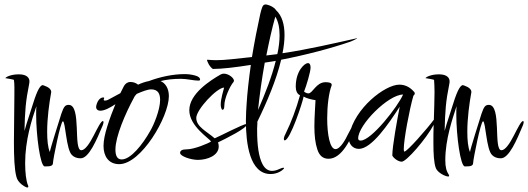

<svg xmlns="http://www.w3.org/2000/svg" viewBox="-20 -760 2352 855"><path d="M102 75C105 75 106 74 106 71C106 69 106 67 105 66C96 46 92 7 92 -34C92 -135 121 -226 142 -287C141 -276 141 -264 141 -249C141 -158 159 -19 179 -19C200 -19 216 -19 216 -35C216 -50 250 -220 260 -220C272 -220 274 -93 301 -69C310 -60 323 -55 339 -55C376 -55 410 -136 438 -203C440 -209 441 -213 441 -216C441 -219 440 -221 438 -221C430 -221 415 -191 397 -156C379 -121 359 -91 342 -91C305 -91 344 -293 286 -293C270 -293 264 -285 253 -253C243 -221 202 -92 202 -83C193 -103 190 -137 190 -174C190 -233 199 -300 208 -349V-351C208 -371 173 -380 170 -381C161 -380 148 -366 127 -298C100 -217 90 -181 89 -177C91 -264 94 -308 110 -387C111 -391 111 -395 111 -399C111 -410 103 -429 64 -429C25 -429 4 -415 4 -412C2 -412 39 -407 42 -404C45 -385 44 -360 44 -331C44 -271 42 -196 42 -128C42 -64 44 -6 53 27C56 40 64 51 76 61C88 70 97 75 102 75Z M511 -29C608 -29 732 -239 732 -332C732 -367 716 -390 695 -399C722 -406 753 -409 786 -409C813 -409 842 -401 863 -401C868 -401 871 -402 871 -405C871 -414 863 -420 848 -424C833 -428 818 -430 803 -430C750 -430 694 -418 643 -399C627 -396 610 -390 595 -383C586 -390 575 -395 560 -395C551 -395 539 -390 531 -375L516 -345C495 -334 477 -324 464 -317C457 -313 451 -312 447 -312C444 -312 442 -313 442 -316C442 -317 442 -319 443 -320C443 -321 444 -322 444 -323C444 -325 443 -326 440 -326C417 -326 408 -292 408 -283C408 -275 414 -267 427 -267C446 -267 471 -281 494 -296C481 -265 469 -233 458 -198C447 -163 441 -134 441 -110C441 -65 463 -29 511 -29ZM522 -50C503 -50 494 -65 494 -94C494 -152 538 -254 576 -324C579 -331 584 -337 589 -342C614 -353 638 -362 653 -362C684 -362 693 -342 693 -315C693 -271 665 -204 649 -177C615 -116 562 -50 522 -50Z M861 -48C903 -48 954 -67 954 -108C954 -114 953 -120 951 -126C984 -142 1080 -189 1080 -207C1080 -208 1079 -208 1078 -208C1063 -208 962 -155 936 -144C901 -175 854 -195 854 -235C854 -272 946 -370 978 -370C975 -357 963 -321 963 -294C963 -285 966 -271 971 -271C976 -271 979 -277 979 -290C979 -322 1004 -377 1020 -395C1021 -398 1022 -399 1022 -400C1022 -413 998 -432 977 -432C972 -432 967 -431 962 -428C917 -402 823 -343 823 -269C823 -199 910 -145 920 -130C909 -122 845 -95 812 -95C792 -95 782 -90 782 -79C782 -64 831 -48 861 -48Z M1185 15C1217 15 1238 -2 1242 -7C1244 -9 1245 -10 1245 -11C1245 -13 1243 -13 1241 -13C1239 -13 1234 -12 1228 -9C1221 -6 1207 1 1192 1C1177 1 1161 -6 1149 -29C1132 -61 1125 -114 1125 -179C1125 -182 1125 -186 1125 -189L1126 -208C1126 -211 1126 -215 1126 -218C1169 -306 1211 -405 1232 -494C1341 -515 1455 -545 1539 -574C1553 -579 1573 -590 1570 -589C1570 -590 1570 -590 1570 -590C1569 -590 1568 -589 1566 -589C1477 -569 1347 -539 1238 -523C1244 -552 1247 -579 1247 -604C1247 -651 1236 -690 1209 -715C1202 -727 1182 -737 1166 -740C1165 -740 1164 -740 1162 -740C1149 -740 1146 -725 1139 -698C1126 -639 1113 -573 1102 -506C1026 -498 982 -492 942 -492C929 -492 917 -493 904 -494C904 -494 904 -494 903 -494C903 -494 902 -493 902 -492C902 -491 903 -487 906 -481C910 -470 924 -453 929 -453C968 -453 1028 -460 1097 -471C1088 -407 1081 -345 1078 -294C1077 -277 1075 -251 1075 -222C1075 -123 1091 15 1185 15ZM1166 -513C1178 -573 1191 -633 1206 -686C1219 -665 1225 -638 1225 -603C1225 -578 1222 -550 1215 -519ZM1129 -270C1136 -337 1146 -409 1159 -481C1175 -484 1191 -486 1208 -489C1191 -420 1161 -343 1129 -270Z M1443 -53C1503 -53 1544 -142 1568 -207C1569 -212 1570 -216 1570 -217C1570 -220 1569 -221 1567 -221C1562 -221 1557 -217 1554 -210C1551 -202 1542 -185 1528 -159C1522 -146 1497 -96 1474 -96C1449 -96 1437 -161 1437 -233C1437 -288 1444 -347 1457 -380V-383C1457 -391 1445 -394 1430 -394C1387 -394 1373 -344 1353 -344C1344 -344 1334 -352 1334 -352C1344 -377 1363 -440 1363 -459C1363 -472 1359 -479 1351 -479C1337 -479 1297 -445 1297 -374C1297 -357 1303 -341 1316 -336C1299 -275 1278 -218 1251 -163C1246 -154 1244 -146 1244 -141C1244 -137 1245 -135 1248 -135C1272 -135 1329 -308 1332 -330C1343 -323 1364 -317 1385 -314C1384 -286 1380 -241 1380 -197C1380 -156 1384 -122 1393 -95C1402 -67 1418 -53 1443 -53Z M1976 26C1979 26 1980 25 1980 23C1980 22 1980 20 1979 19C1968 2 1963 -15 1963 -47C1963 -140 1995 -231 2013 -287C2012 -276 2012 -264 2012 -249C2012 -158 2030 -19 2050 -19C2071 -19 2087 -19 2087 -35C2087 -50 2121 -220 2131 -220C2143 -220 2145 -93 2172 -69C2181 -60 2194 -55 2210 -55C2247 -55 2281 -136 2309 -203C2311 -209 2312 -213 2312 -216C2312 -219 2311 -221 2309 -221C2301 -221 2286 -191 2268 -156C2250 -121 2230 -91 2213 -91C2176 -91 2215 -293 2157 -293C2141 -293 2135 -285 2124 -253C2114 -221 2073 -92 2073 -83C2064 -103 2061 -137 2061 -174C2061 -233 2070 -300 2079 -349V-351C2079 -371 2044 -380 2041 -381C2032 -380 2019 -366 1998 -298C1971 -217 1961 -181 1960 -177C1962 -264 1965 -308 1981 -387C1982 -391 1982 -395 1982 -399C1982 -410 1974 -429 1935 -429C1896 -429 1875 -415 1875 -412C1873 -412 1910 -407 1913 -404C1914 -389 1915 -370 1915 -349C1915 -313 1913 -270 1912 -227C1880 -184 1793 -85 1781 -85C1779 -85 1778 -89 1778 -96C1778 -138 1803 -272 1821 -334C1825 -337 1827 -341 1827 -344C1827 -347 1826 -349 1824 -351C1804 -374 1782 -383 1758 -383C1695 -383 1559 -279 1535 -158C1534 -153 1533 -148 1533 -145C1533 -120 1550 -97 1578 -97C1635 -97 1711 -209 1760 -285C1749 -228 1727 -110 1727 -67C1734 -54 1754 -40 1769 -40C1790 -40 1879 -143 1911 -204C1910 -177 1910 -150 1910 -126C1910 -77 1912 -34 1921 -11C1929 9 1963 26 1976 26ZM1586 -134C1579 -134 1575 -137 1575 -144C1575 -204 1709 -339 1775 -339C1752 -286 1634 -134 1586 -134Z"/></svg>

Font: Comforter
Style: Regular
Weight: 400
Designer: Robert E. Leuschke
Foundry: Robert E. Leuschke
Version: Version 1.013; ttfautohint (v1.8.3)